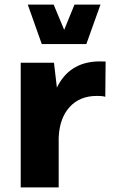

<svg xmlns="http://www.w3.org/2000/svg" viewBox="-20 -817 500 837"><path d="M70.3 0H235.8V-217.3C238.3 -273.4 253.9 -317.9 283.7 -350.6C313 -382.8 352.5 -398.9 402.8 -398.9C416 -398.9 428.7 -398.4 439 -395L440.4 -548.8C436 -549.3 427.7 -549.3 415 -549.3C319.3 -549.3 261.2 -503.4 228 -435.1L215.3 -543.5H70.3ZM162.1 -625H356.4L418 -796.9H304.7L259.8 -687L213.9 -796.9H101.1Z"/></svg>

Font: Estedad ExtraBold
Style: Regular
Weight: 800
Designer: Amin Abedi
Version: Version 7.3